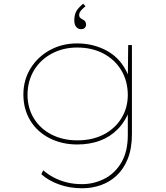

<svg xmlns="http://www.w3.org/2000/svg" viewBox="-20 -766 889 1026"><path d="M420 240Q351 240 294 219Q237 198 201 165L211 144Q236 166 267.5 182.5Q299 199 336.5 208.5Q374 218 418 218Q481 218 537.5 189.5Q594 161 628.5 102.5Q663 44 663 -45V-180L674 -181Q650 -117 609 -75.5Q568 -34 513.5 -14Q459 6 393 6Q310 6 244 -28Q178 -62 141.5 -122.5Q105 -183 105 -261Q105 -339 143.5 -401Q182 -463 247 -498.5Q312 -534 392 -534Q432 -534 467.5 -526Q503 -518 535 -503Q567 -488 593.5 -465.5Q620 -443 640 -412Q660 -381 673 -344L663 -345L665 -525H685V-50Q685 27 663 82Q641 137 603.5 172Q566 207 518.5 223.5Q471 240 420 240ZM393 -16Q474 -16 534.5 -47.5Q595 -79 629 -134.5Q663 -190 663 -260Q662 -335 627.5 -391.5Q593 -448 532.5 -480Q472 -512 392 -512Q318 -512 257.5 -480Q197 -448 162.5 -391.5Q128 -335 127 -261Q127 -189 161 -133.5Q195 -78 255.5 -47Q316 -16 393 -16ZM413 -610Q397 -610 387 -622.5Q377 -635 377 -656Q377 -669 379 -680.5Q381 -692 386 -702.5Q391 -713 400.5 -723.5Q410 -734 424 -746L437 -733Q430 -727 422 -719.5Q414 -712 408.5 -704Q403 -696 403 -686Q403 -678 406.5 -673Q410 -668 420 -663Q431 -658 435.5 -651Q440 -644 440 -634Q440 -625 433.5 -617.5Q427 -610 413 -610Z"/></svg>

Font: Lexend Peta Thin
Style: Regular
Weight: 250
Version: Version 1.007